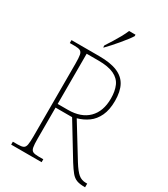

<svg xmlns="http://www.w3.org/2000/svg" viewBox="-223 -1033 996 1136"><g transform="rotate(30 275.0 -465.5)"><path d="M45 0V-20H79Q104 -20 116 -26Q128 -32 131.5 -51Q135 -70 135 -108V-606Q135 -645 131.5 -663.5Q128 -682 116 -688Q104 -694 79 -694H45V-714H234Q311 -714 358 -694.5Q405 -675 426.5 -635Q448 -595 448 -531Q448 -470 428.5 -428.5Q409 -387 376 -363.5Q343 -340 303 -329L440 -106Q468 -61 489.5 -43Q511 -25 541 -25H550V0H547Q512 0 491.5 -8Q471 -16 454.5 -36Q438 -56 416 -91L276 -321H163V-108Q163 -70 166.5 -51Q170 -32 182 -26Q194 -20 219 -20H253V0ZM233 -346Q322 -346 371 -394.5Q420 -443 420 -531Q420 -581 404.5 -616.5Q389 -652 350 -670.5Q311 -689 243 -689H163V-346ZM229 -784Q244 -807 260 -832.5Q276 -858 290 -883.5Q304 -909 313 -931H357V-921Q349 -908 334 -888.5Q319 -869 301 -847.5Q283 -826 265 -806Q247 -786 232 -771H229Z"/></g></svg>

Font: Noto Serif Khmer SemiCondensed Thin
Style: Regular
Weight: 250
Width: 4
Designer: Danh Hong and the Monotype Design Team
Foundry: Monotype Imaging Inc.
Version: Version 2.004